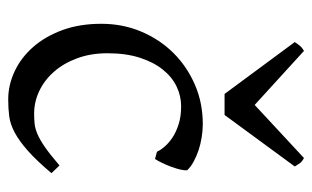

<svg xmlns="http://www.w3.org/2000/svg" viewBox="-169 -591 775 477"><g transform="rotate(90 218.5 -352.5)"><path d="M410.2 -92.8Q378.4 -55.2 354.2 -33.9Q330.1 -12.7 309.6 -1.7Q289.1 9.3 269.5 12Q250 14.6 227.1 14.6Q191.4 14.6 157.5 -1.2Q123.5 -17.1 97.2 -46.9Q70.8 -76.7 54.9 -119.6Q39.1 -162.6 39.1 -216.8Q39.1 -269.5 58.3 -315.4Q77.6 -361.3 111.1 -395.3Q144.5 -429.2 189.9 -449Q235.4 -468.8 288.1 -468.8Q304.2 -468.8 321 -466.1Q337.9 -463.4 353.3 -458.3Q368.7 -453.1 381.6 -446Q394.5 -439 402.8 -430.2Q403.8 -424.3 401.4 -413.6Q398.9 -402.8 394.5 -390.9Q390.1 -378.9 384.8 -367.9Q379.4 -356.9 375 -350.1L356.9 -355Q353 -363.8 344.2 -374Q335.4 -384.3 321.5 -393.6Q307.6 -402.8 288.3 -408.9Q269 -415 244.1 -415Q218.3 -415 194.6 -403.6Q170.9 -392.1 152.6 -369.1Q134.3 -346.2 123.3 -312Q112.3 -277.8 112.3 -231.9Q112.3 -190.4 124.8 -156.7Q137.2 -123 158 -99.4Q178.7 -75.7 205.8 -62.7Q232.9 -49.8 262.2 -49.8Q275.9 -49.8 287.6 -51Q299.3 -52.2 313.2 -58.1Q327.1 -64 345.5 -76.7Q363.8 -89.4 391.1 -112.8L410.2 -92.8ZM265.6 -522.9H213.4L84.5 -697.3Q87.9 -702.1 90.3 -705.6Q92.8 -709 95 -711.4Q97.2 -713.9 99.9 -715.8Q102.5 -717.8 106.4 -720.2L240.7 -597.7L372.6 -720.2Q380.9 -715.8 384.3 -711.4Q387.7 -707 393.6 -697.3Z"/></g></svg>

Font: Gentium
Style: Regular
Weight: 400
Designer: J. Victor Gaultney
Version: Version 1.03; 2011; OFL 1.1 release